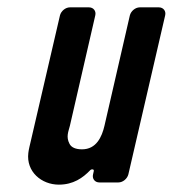

<svg xmlns="http://www.w3.org/2000/svg" viewBox="-20 -496 470 522"><path d="M235 -31 233 -22C230 -10 238 0 250 0H302C314 0 326 -10 329 -22L429 -454C432 -466 424 -476 412 -476H360C348 -476 336 -466 333 -454L264 -154C257 -124 242 -90 203 -90C186 -90 174 -95 169 -105C159 -124 166 -138 170 -154L239 -454C242 -466 234 -476 222 -476H170C158 -476 146 -466 143 -454L65 -118C61 -101 58 -89 57 -80C51 -29 93 6 140 6C179 6 205 -12 226 -34C230 -37 236 -36 235 -31Z"/></svg>

Font: DIN Rundschrift
Style: EngKursiv
Weight: 400
Width: 3
Version: Version 1.027